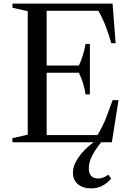

<svg xmlns="http://www.w3.org/2000/svg" viewBox="-20 -790 732 1066"><path d="M597 202 582 180C570.7 187.3 560.8 192.7 552.5 196C544.2 199.3 535.3 201 526 201C490.7 201 473 182 473 144C473 103.3 496 55.3 542 0H601L638 -234H605C593.7 -201.3 581.8 -169 569.5 -137C557.2 -105 541 -72.7 521 -40H239V-386H418C436.7 -347.3 449 -307.3 455 -266H479V-546H455C451.7 -526 447 -506 441 -486C435 -466 427.3 -446 418 -426H239V-730H526C542.7 -701.3 556.8 -671.3 568.5 -640C580.2 -608.7 590 -578.7 598 -550H622L605 -770H49V-747L134 -728V-42L49 -23V0H499C463 27.3 435 55.7 415 85C395 114.3 385 142 385 168C385 195.3 394.2 216.8 412.5 232.5C430.8 248.2 455.7 256 487 256C529 256 565.7 238 597 202Z"/></svg>

Font: Libre Caslon Text
Style: Regular
Weight: 400
Designer: Pablo Impallari, Rodrigo Fuenzalida
Foundry: Pablo Impallari, Rodrigo Fuenzalida
Version: Version 1.000; ttfautohint (v0.93) -l 8 -r 50 -G 200 -x 14 -